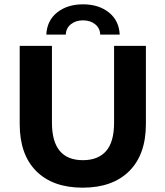

<svg xmlns="http://www.w3.org/2000/svg" viewBox="-20 -856 764 887"><path d="M71 -283V-644H220V-289Q220 -116 363 -116Q433 -116 470 -158Q507 -200 507 -289V-644H654V-283Q654 -142 577 -65.5Q500 11 362 11Q224 11 147.5 -65.5Q71 -142 71 -283ZM533 -696H443Q442 -726 419.5 -744Q397 -762 363.5 -762Q330 -762 307.5 -744Q285 -726 284 -696H194Q197 -761 244 -798.5Q291 -836 363.5 -836Q436 -836 483 -798.5Q530 -761 533 -696Z"/></svg>

Font: Montserrat Ace
Style: Bold
Weight: 700
Designer: Julieta Ulanovsky
Foundry: Julieta Ulanovsky
Version: Version 1